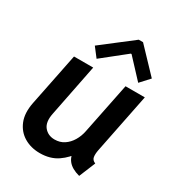

<svg xmlns="http://www.w3.org/2000/svg" viewBox="-183 -883 929 1007"><g transform="rotate(30 281.0 -379.5)"><path d="M209 7.8Q155.3 7.8 113.8 -16.8Q72.3 -41.5 53.2 -88.4Q34.2 -135.3 47.4 -201.7L111.8 -521H228L165.5 -206.1Q153.8 -149.9 177.2 -121.3Q200.7 -92.8 240.7 -92.8Q272.9 -92.8 297.6 -109.1Q322.3 -125.5 338.6 -152.8Q355 -180.2 361.3 -212.4L423.8 -521H540.5L467.8 -158.7Q462.9 -133.3 465.8 -116Q468.8 -98.6 488.8 -90.8L448.2 7.8Q398.4 -5.4 376.5 -33.2Q354.5 -61 360.8 -95.2L396 -61.5H329.1L386.7 -98.1Q359.4 -52.2 315.4 -22.2Q271.5 7.8 209 7.8ZM220.2 -569.8 177.7 -625 361.8 -767.1H387.7L522.9 -625L472.2 -569.8L366.7 -683.1H362.3Z"/></g></svg>

Font: Reddit Sans SemiBold
Style: Italic
Weight: 600
Italic angle: -11.25°
Designer: Stephen Hutchings
Version: Version 1.013